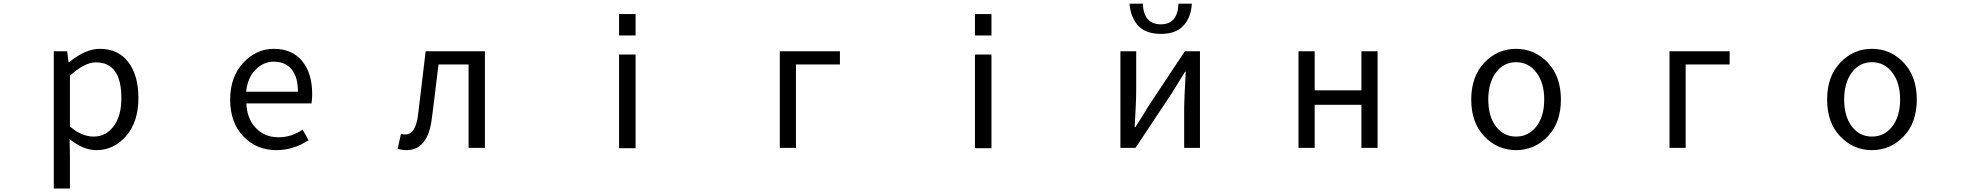

<svg xmlns="http://www.w3.org/2000/svg" viewBox="-20 -831 11040 1079"><path d="M282.2 228.5V-543H357.4L365.2 -481.4H368.2Q460 -556.6 541 -556.6Q644.5 -556.6 701.2 -481.9Q757.8 -407.2 757.8 -280.3Q757.8 -146.5 689 -66.9Q620.1 12.7 521.5 12.7Q447.3 12.7 371.1 -49.8L373 44.9V228.5ZM662.1 -279.3Q662.1 -480.5 519.5 -480.5Q454.1 -480.5 373 -405.3V-120.1Q438.5 -63.5 506.8 -63.5Q575.2 -63.5 618.7 -121.6Q662.1 -179.7 662.1 -279.3Z M1533.2 12.7Q1421.9 12.7 1347.7 -64.5Q1273.4 -141.6 1273.4 -271.5Q1273.4 -398.4 1346.7 -477.5Q1419.9 -556.6 1518.6 -556.6Q1621.1 -556.6 1677.7 -488.3Q1734.4 -419.9 1734.4 -301.8Q1734.4 -275.4 1730.5 -250H1364.3Q1368.2 -163.1 1418 -111.3Q1467.8 -59.6 1544.9 -59.6Q1618.2 -59.6 1680.7 -102.5L1713.9 -43Q1628.9 12.7 1533.2 12.7ZM1363.3 -315.4H1654.3Q1654.3 -397.5 1619.1 -440.9Q1584 -484.4 1519.5 -484.4Q1460 -484.4 1415.5 -439Q1371.1 -393.6 1363.3 -315.4Z M2264.6 12.7Q2240.2 12.7 2214.8 4.9L2233.4 -79.1Q2247.1 -75.2 2256.8 -75.2Q2317.4 -75.2 2330.1 -191.4Q2347.7 -333 2372.1 -543H2705.1V0H2613.3V-468.8H2444.3Q2418.9 -255.9 2407.2 -168Q2385.7 12.7 2264.6 12.7Z M3459 -631.8V-752H3551.8V-631.8ZM3459 2V-524.4H3551.8V2Z M4362.3 0V-543H4700.2V-468.8H4453.1V0Z M5459 -631.8V-752H5551.8V-631.8ZM5459 2V-524.4H5551.8V2Z M6276.4 0V-543H6365.2V-316.4Q6365.2 -283.2 6361.3 -205.6Q6357.4 -127.9 6356.4 -116.2H6360.4Q6403.3 -182.6 6432.6 -232.4L6638.7 -543H6723.6V0H6634.8V-226.6Q6634.8 -267.6 6643.6 -427.7H6639.6Q6587.9 -344.7 6567.4 -310.5L6361.3 0ZM6328.1 -810.5H6402.3Q6407.2 -694.3 6503.9 -694.3Q6598.6 -694.3 6602.5 -810.5H6677.7Q6674.8 -737.3 6632.8 -689Q6590.8 -640.6 6503.9 -640.6Q6417 -640.6 6374.5 -689Q6332 -737.3 6328.1 -810.5Z M7277.3 0V-543H7368.2V-323.2H7630.9V-543H7721.7V0H7630.9V-242.2H7368.2V0Z M8678.2 -64.5Q8604.5 12.7 8500 12.7Q8395.5 12.7 8321.8 -64.5Q8248 -141.6 8248 -271.5Q8248 -401.4 8321.8 -479Q8395.5 -556.6 8500 -556.6Q8604.5 -556.6 8678.2 -479Q8752 -401.4 8752 -271.5Q8752 -141.6 8678.2 -64.5ZM8386.7 -120.6Q8429.7 -63.5 8500 -63.5Q8570.3 -63.5 8614.3 -120.6Q8658.2 -177.7 8658.2 -271.5Q8658.2 -365.2 8614.3 -423.3Q8570.3 -481.4 8500 -481.4Q8429.7 -481.4 8386.7 -423.3Q8343.8 -365.2 8343.8 -271.5Q8343.8 -177.7 8386.7 -120.6Z M9362.3 0V-543H9700.2V-468.8H9453.1V0Z M10678.2 -64.5Q10604.5 12.7 10500 12.7Q10395.5 12.7 10321.8 -64.5Q10248 -141.6 10248 -271.5Q10248 -401.4 10321.8 -479Q10395.5 -556.6 10500 -556.6Q10604.5 -556.6 10678.2 -479Q10752 -401.4 10752 -271.5Q10752 -141.6 10678.2 -64.5ZM10386.7 -120.6Q10429.7 -63.5 10500 -63.5Q10570.3 -63.5 10614.3 -120.6Q10658.2 -177.7 10658.2 -271.5Q10658.2 -365.2 10614.3 -423.3Q10570.3 -481.4 10500 -481.4Q10429.7 -481.4 10386.7 -423.3Q10343.8 -365.2 10343.8 -271.5Q10343.8 -177.7 10386.7 -120.6Z"/></svg>

Font: GenEi Gothic M Regular
Style: Regular
Weight: 400
Designer: o_tamon (Modified); [Source Han Sans]
Ryoko NISHIZUKA  (kana & ideographs); Paul D. Hunt (Latin, Greek & Cyrillic); Wenl
Version: Version 1.1a;Original Version 1.004